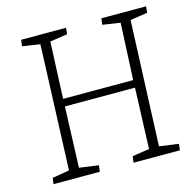

<svg xmlns="http://www.w3.org/2000/svg" viewBox="-103 -808 923 913"><g transform="rotate(-15 358.0 -351.5)"><path d="M543 -343H198L187 -44L282 -31L278 0H50L54 -30L138 -44L162 -659L75 -672L79 -703H300L297 -672L211 -659L199 -380H544L557 -659L470 -672L474 -703H694L691 -672L606 -659L581 -44L676 -31L672 0H444L448 -31L532 -44Z"/></g></svg>

Font: Literata 18pt ExtraLight
Style: Italic
Weight: 250
Italic angle: -2°
Designer: Latin by Veronika Burian and Jose Scaglione. Greek by Irene Vlachou. Cyrillic by Vera Evstafieva
Foundry: TypeTogether
Version: Version 3.103;gftools[0.9.29]